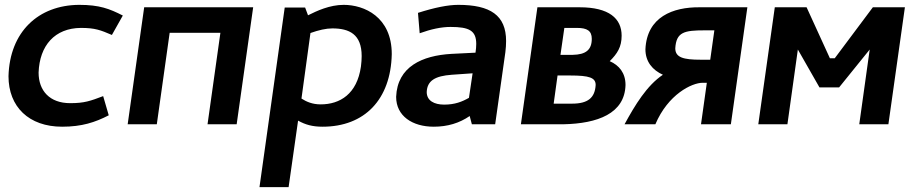

<svg xmlns="http://www.w3.org/2000/svg" viewBox="-20 -512 3780 791"><path d="M313 -397C372 -397 394 -388 441 -368L486 -448C431 -476 390 -492 306 -492C138 -491 20 -381 15 -198C15 -72 99 10 236 10C317 10 372 -8 428 -37L405 -116C352 -96 328 -87 269 -87C185 -87 139 -138 139 -213C143 -325 206 -396 313 -397Z M574 -482 506 0H626L679 -377H888L835 0H955L1023 -482Z M1349 -395C1419 -395 1470 -371 1470 -281C1470 -268 1469 -254 1467 -238C1451 -125 1381 -82 1301 -82C1267 -82 1242 -93 1222 -106L1259 -376C1293 -388 1323 -395 1349 -395ZM1594 -289C1594 -443 1480 -492 1396 -492C1338 -492 1285 -467 1249 -449L1237 -481H1153L1049 259H1169L1208 -15C1239 2 1267 10 1309 10C1482 10 1590 -102 1594 -289Z M1738 -133C1740 -180 1773 -199 1841 -204L1927 -210L1912 -109C1884 -93 1854 -81 1810 -81C1769 -81 1738 -97 1738 -133ZM1767 10C1824 10 1873 -5 1915 -34L1924 0H2020L2062 -297C2064 -313 2065 -329 2065 -343C2065 -449 2000 -492 1868 -492C1826 -492 1771 -481 1702 -459L1709 -375C1756 -392 1798 -401 1836 -401C1913 -401 1942 -386 1942 -331C1942 -321 1941 -308 1939 -295L1839 -290C1720 -283 1617 -238 1612 -113C1612 -34 1679 10 1767 10Z M2557 -162C2557 -211 2531 -243 2492 -260C2523 -291 2541 -318 2541 -365C2541 -436 2489 -482 2368 -482H2194L2126 0H2301C2442 -3 2554 -44 2557 -162ZM2337 -85H2261L2277 -201H2329C2408 -201 2434 -192 2434 -162C2431 -109 2402 -85 2337 -85ZM2339 -286H2289L2305 -397H2357C2399 -397 2418 -385 2418 -352C2418 -307 2394 -287 2339 -286Z M2883 -387H2923L2906 -266H2866C2796 -266 2762 -275 2762 -313C2766 -380 2799 -387 2883 -387ZM2639 -309C2639 -257 2669 -223 2711 -204C2645 -160 2596 -79 2553 0H2680C2732 -123 2830 -171 2875 -171H2892L2868 0H2991L3059 -482H2862C2753 -483 2645 -443 2639 -309Z M3172 -482 3104 0H3224L3267 -308L3356 -152H3437L3563 -308L3520 0H3640L3708 -482H3576L3419 -272H3399L3303 -482Z"/></svg>

Font: Cantarell
Style: BoldOblique
Weight: 700
Italic angle: -8°
Designer: Dave Crossland
Version: Version 0.024